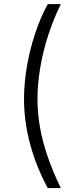

<svg xmlns="http://www.w3.org/2000/svg" viewBox="-20 -790 367 948"><path d="M98.6 -300.8Q98.6 -380.4 113.3 -464.4Q127.9 -548.3 154.3 -627.2Q180.7 -706.1 215.8 -769.5H280.3Q243.7 -695.3 217.8 -615Q191.9 -534.7 178.5 -454.6Q165 -374.5 165 -300.8Q165 -231.4 177.5 -161.1Q189.9 -90.8 215.6 -16.4Q241.2 58.1 280.3 138.7H215.8Q158.7 33.2 128.7 -78.6Q98.6 -190.4 98.6 -300.8Z"/></svg>

Font: Inter 20pt Light
Style: Regular
Weight: 300
Version: Version 4.001;git-66647c0bb